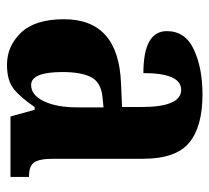

<svg xmlns="http://www.w3.org/2000/svg" viewBox="-45 -544 599 549"><g transform="rotate(90 254.5 -269.5)"><path d="M165 10Q210 10 234 -9Q258 -28 286 -69H294L313 0H486V-53H483Q455 -53 444.5 -67.5Q434 -82 434 -123V-379Q434 -473 388 -511Q342 -549 250 -549Q175 -549 122 -524.5Q69 -500 69 -447Q69 -380 189 -380Q189 -488 237 -488Q286 -488 286 -374V-319L218 -316Q35 -309 35 -153Q35 -70 73.5 -30Q112 10 165 10ZM223 -59Q186 -59 186 -149Q186 -203 201 -231Q216 -259 257 -263L287 -266V-191Q287 -132 269.5 -95.5Q252 -59 223 -59Z"/></g></svg>

Font: Noto Serif ExtraCondensed Extra
Style: Regular
Weight: 800
Width: 3
Designer: Monotype Design Team
Foundry: Monotype Imaging Inc.
Version: Version 1.002